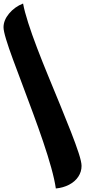

<svg xmlns="http://www.w3.org/2000/svg" viewBox="-20 -888 483 1090"><path d="M111 -868Q119 -824 140 -758.5Q161 -693 191 -614.5Q221 -536 255.5 -452.5Q290 -369 323 -288.5Q356 -208 383 -139Q410 -70 426.5 -19.5Q443 31 443 54Q443 87 424.5 115Q406 143 372.5 160.5Q339 178 297 182Q290 133 271 64.5Q252 -4 225 -83.5Q198 -163 167.5 -245.5Q137 -328 107.5 -406.5Q78 -485 53.5 -551Q29 -617 14.5 -665Q0 -713 0 -733Q0 -773 31.5 -811Q63 -849 111 -868Z"/></svg>

Font: Merienda ExtraBold
Style: Regular
Weight: 800
Designer: Eduardo Rodriguez Tunni
Foundry: Eduardo Rodriguez Tunni
Version: Version 2.001